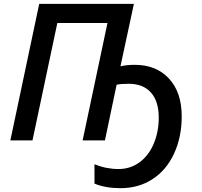

<svg xmlns="http://www.w3.org/2000/svg" viewBox="-20 -734 1054 1004"><path d="M528.8 0H412.1L542 -613.8H279.8L149.9 0H34.2L185.1 -713.9H680.2L609.9 -387.2Q641.1 -395 685.1 -395Q796.9 -395 863.5 -323.2Q930.2 -251.5 930.2 -126Q930.2 -17.1 890.1 69.3Q850.1 155.8 777.3 202.9Q704.6 250 610.8 250Q530.8 250 474.1 226.1V125Q535.6 149.9 600.1 149.9Q661.1 149.9 709.2 115Q757.3 80.1 783.7 17.8Q810.1 -44.4 810.1 -119.1Q810.1 -204.1 769.3 -250Q728.5 -295.9 652.8 -295.9Q612.3 -295.9 589.8 -291Z"/></svg>

Font: Open Sans Semibold
Style: Italic
Weight: 600
Italic angle: -12°
Foundry: Ascender Corporation
Version: Version 1.10